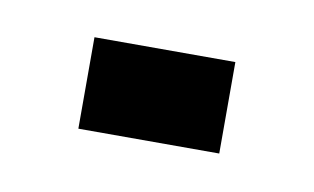

<svg xmlns="http://www.w3.org/2000/svg" viewBox="-28 -113 250 153"><g transform="rotate(10 97.0 -37.0)"><path d="M40 0V-74H154V0Z"/></g></svg>

Font: Big Shoulders Text Thin Thin
Style: Regular
Weight: 250
Version: Version 2.002